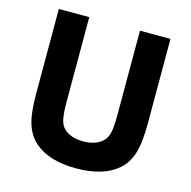

<svg xmlns="http://www.w3.org/2000/svg" viewBox="-112 -878 993 1000"><g transform="rotate(15 384.5 -377.5)"><path d="M160.2 -55.7Q120.1 -90.3 101.8 -147.2Q83.5 -204.1 83.5 -309.1V-766.6H247.6V-314.5Q247.6 -249 254.4 -217.3Q261.2 -185.5 278.8 -168.9Q316.4 -133.3 384.3 -133.3Q451.7 -133.3 488.8 -168.9Q506.8 -186 513.9 -216.8Q521 -247.6 521 -314.5V-766.6H685.5V-309.1Q685.5 -205.1 667.2 -147.7Q648.9 -90.3 608.9 -55.7Q530.8 12.2 384.3 12.2Q237.8 12.2 160.2 -55.7Z"/></g></svg>

Font: Acari Sans Neue Black
Style: Regular
Weight: 900
Designer: Alfredo Marco Pradil
Foundry: Alfredo Marco Pradil
Version: Version 1.045;June 16, 2019;FontCreator 11.5.0.2425 64-bit; 